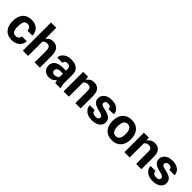

<svg xmlns="http://www.w3.org/2000/svg" viewBox="335 -2213 3673 3673"><g transform="rotate(45 2172.0 -376.5)"><path d="M272 -99.6Q311.5 -99.6 335.9 -121.6Q360.4 -143.6 360.4 -180.7H494.1Q494.1 -97.2 431.4 -43.7Q368.7 9.8 274.9 9.8Q153.8 9.8 92 -63.5Q30.3 -136.7 30.3 -256.3V-271Q30.3 -390.1 92 -464.1Q153.8 -538.1 273.9 -538.1Q374 -538.1 434.1 -482.9Q494.1 -427.7 494.1 -333H360.4Q360.4 -374.5 336.9 -401.4Q313.5 -428.2 271.5 -428.2Q214.4 -428.2 193.6 -385.7Q172.9 -343.3 172.9 -271V-256.3Q172.9 -182.6 193.4 -141.1Q213.9 -99.6 272 -99.6Z M711.4 -463.9 712.9 -463.4Q737.3 -499 772.7 -518.6Q808.1 -538.1 852.5 -538.1Q937 -538.1 983.2 -484.4Q1029.3 -430.7 1029.3 -313.5V0H886.7V-314.5Q886.7 -377 865.5 -402.1Q844.2 -427.2 800.3 -427.2Q770 -427.2 748.3 -417Q726.6 -406.7 711.4 -387.2V0H568.8V-761.7H711.4Z M1446.8 0Q1440.4 -14.6 1435.5 -30.8Q1430.7 -46.9 1427.7 -64Q1402.8 -30.3 1367.7 -10.3Q1332.5 9.8 1284.7 9.8Q1205.6 9.8 1160.6 -32.5Q1115.7 -74.7 1115.7 -148.9Q1115.7 -228 1174.3 -270Q1232.9 -312 1350.1 -312H1422.9V-354Q1422.9 -393.1 1403.1 -413.6Q1383.3 -434.1 1343.3 -434.1Q1307.1 -434.1 1288.3 -417.7Q1269.5 -401.4 1269.5 -371.1H1127.4Q1127.4 -441.9 1188.7 -490Q1250 -538.1 1352.5 -538.1Q1449.2 -538.1 1507.6 -491Q1565.9 -443.8 1565.9 -353V-134.8Q1565.9 -96.7 1571.5 -64.7Q1577.1 -32.7 1589.4 0ZM1323.2 -95.2Q1356 -95.2 1382.1 -108.9Q1408.2 -122.6 1422.9 -144V-231.4H1350.1Q1303.2 -231.4 1280.5 -209.2Q1257.8 -187 1257.8 -153.8Q1257.8 -127 1275.1 -111.1Q1292.5 -95.2 1323.2 -95.2Z M1804.2 -528.3 1810.5 -455.1 1812 -454.6Q1837.9 -494.6 1875.7 -516.4Q1913.6 -538.1 1961.9 -538.1Q2043.5 -538.1 2087.6 -489Q2131.8 -439.9 2131.8 -330.1V0H1988.8V-329.6Q1988.8 -383.8 1967.8 -405.5Q1946.8 -427.2 1902.3 -427.2Q1873 -427.2 1851.3 -415.8Q1829.6 -404.3 1814 -383.3V0H1671.4V-528.3Z M2523.9 -145.5Q2523.9 -169.4 2501.7 -186Q2479.5 -202.6 2417 -216.3Q2321.8 -235.8 2274.9 -272.2Q2228 -308.6 2228 -374.5Q2228 -444.3 2284.7 -491.2Q2341.3 -538.1 2439 -538.1Q2542 -538.1 2601.3 -491Q2660.6 -443.8 2660.6 -368.2H2518.6Q2518.6 -400.4 2498.8 -420.2Q2479 -439.9 2439 -439.9Q2403.8 -439.9 2384.3 -423.3Q2364.7 -406.7 2364.7 -380.9Q2364.7 -356 2385 -340.8Q2405.3 -325.7 2469.7 -313Q2569.3 -293 2615.7 -256.1Q2662.1 -219.2 2662.1 -151.4Q2662.1 -78.6 2602.3 -34.4Q2542.5 9.8 2439.9 9.8Q2332 9.8 2271.7 -43.2Q2211.4 -96.2 2211.4 -168H2346.2Q2347.7 -125 2373.5 -106.4Q2399.4 -87.9 2442.9 -87.9Q2482.9 -87.9 2503.4 -103Q2523.9 -118.2 2523.9 -145.5Z M2731.9 -269Q2731.9 -389.6 2796.9 -463.9Q2861.8 -538.1 2980.5 -538.1Q3100.1 -538.1 3165.3 -463.9Q3230.5 -389.6 3230.5 -269V-258.8Q3230.5 -137.2 3165.5 -63.7Q3100.6 9.8 2981.4 9.8Q2861.8 9.8 2796.9 -63.7Q2731.9 -137.2 2731.9 -258.8ZM2874 -258.8Q2874 -185.1 2898.9 -142.3Q2923.8 -99.6 2981.4 -99.6Q3037.6 -99.6 3062.7 -142.6Q3087.9 -185.5 3087.9 -258.8V-269Q3087.9 -340.8 3062.5 -384.5Q3037.1 -428.2 2980.5 -428.2Q2924.3 -428.2 2899.2 -384.3Q2874 -340.3 2874 -269Z M3448.7 -528.3 3455.1 -455.1 3456.5 -454.6Q3482.4 -494.6 3520.3 -516.4Q3558.1 -538.1 3606.4 -538.1Q3688 -538.1 3732.2 -489Q3776.4 -439.9 3776.4 -330.1V0H3633.3V-329.6Q3633.3 -383.8 3612.3 -405.5Q3591.3 -427.2 3546.9 -427.2Q3517.6 -427.2 3495.8 -415.8Q3474.1 -404.3 3458.5 -383.3V0H3315.9V-528.3Z M4168.5 -145.5Q4168.5 -169.4 4146.2 -186Q4124 -202.6 4061.5 -216.3Q3966.3 -235.8 3919.4 -272.2Q3872.6 -308.6 3872.6 -374.5Q3872.6 -444.3 3929.2 -491.2Q3985.8 -538.1 4083.5 -538.1Q4186.5 -538.1 4245.8 -491Q4305.2 -443.8 4305.2 -368.2H4163.1Q4163.1 -400.4 4143.3 -420.2Q4123.5 -439.9 4083.5 -439.9Q4048.3 -439.9 4028.8 -423.3Q4009.3 -406.7 4009.3 -380.9Q4009.3 -356 4029.5 -340.8Q4049.8 -325.7 4114.3 -313Q4213.9 -293 4260.3 -256.1Q4306.6 -219.2 4306.6 -151.4Q4306.6 -78.6 4246.8 -34.4Q4187 9.8 4084.5 9.8Q3976.6 9.8 3916.3 -43.2Q3856 -96.2 3856 -168H3990.7Q3992.2 -125 4018.1 -106.4Q4043.9 -87.9 4087.4 -87.9Q4127.4 -87.9 4147.9 -103Q4168.5 -118.2 4168.5 -145.5Z"/></g></svg>

Font: Roboto Web
Style: Bold
Weight: 700
Designer: Google
Version: Version 1.200310; 2013